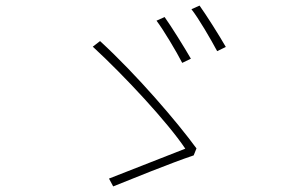

<svg xmlns="http://www.w3.org/2000/svg" viewBox="-20 -744 1040 687"><path d="M569 -683 540 -670C565 -637 611 -560 632 -519L663 -534C640 -574 592 -651 569 -683ZM694 -724 665 -711C691 -678 734 -604 757 -561L788 -576C764 -618 717 -692 694 -724ZM673 -188 683 -213C615 -306 471 -475 338 -597L312 -577C427 -471 580 -306 643 -212C590 -191 433 -130 370 -105L385 -77C445 -101 592 -161 673 -188Z"/></svg>

Font: Source Han Sans JP VF
Style: Regular
Weight: 250
Designer: Ryoko NISHIZUKA 西塚涼子 (kana, bopomofo & ideographs); Paul D. Hunt (Latin, Greek & Cyrillic); Sandoll Communications 산돌커뮤니
Foundry: Adobe
Version: Version 2.004;hotconv 1.0.118;makeotfexe 2.5.65603